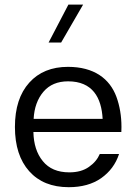

<svg xmlns="http://www.w3.org/2000/svg" viewBox="-20 -796 578 822"><path d="M499.5 -231C500 -238.3 500 -245.1 500 -252.4C500 -299.3 492.7 -342.3 478.5 -381.3C449.7 -459.5 382.3 -509.8 271 -509.8C201.2 -509.8 146 -487.3 105.5 -442.4C64.5 -397 43.9 -334 43.9 -252.4C43.9 -171.4 64.5 -108.4 105 -63C145.5 -17.6 201.7 5.4 274.4 5.4C329.6 5.4 376 -7.3 413.1 -33.2C449.7 -59.1 475.6 -93.3 489.7 -136.7H407.2C397.9 -115.2 382.8 -96.7 360.8 -81.5C338.9 -65.9 311 -58.1 276.9 -58.1C226.6 -58.1 189 -74.2 163.1 -106.4C137.2 -138.2 124 -179.7 123 -231ZM124 -287.1C126.5 -334.5 140.6 -373.5 166 -403.3C191.4 -433.1 226.6 -447.8 271.5 -447.8C376 -447.8 414.6 -378.4 419.4 -287.1ZM188 -613.8H241.7L335.9 -776.4H272.9Z"/></svg>

Font: Estedad Regular
Style: Regular
Weight: 400
Designer: Amin Abedi
Version: Version 7.3